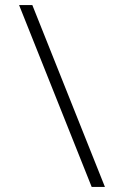

<svg xmlns="http://www.w3.org/2000/svg" viewBox="-20 -734 487 754"><path d="M55 -714H107L392 0H340Z"/></svg>

Font: Prompt ExtraLight
Style: Regular
Weight: 275
Designer: Katatrad Team
Foundry: CadsonDemak
Version: Version 1.001